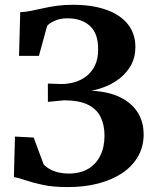

<svg xmlns="http://www.w3.org/2000/svg" viewBox="-20 -771 643 802"><path d="M263.5 10.5Q202.5 10.5 160.2 1.5Q118 -7.5 88.8 -17.5Q59.5 -27.5 38 -31.5L42.5 -200.5L120.5 -196.5L162.5 -84Q174.5 -71.5 190.8 -63Q207 -54.5 226.8 -50.2Q246.5 -46 267.5 -46Q314.5 -46 347.8 -65.5Q381 -85 398.8 -120.5Q416.5 -156 416.5 -204.5Q416.5 -249 400.2 -282.2Q384 -315.5 347 -333.8Q310 -352 248 -352L180 -345.5V-422L237 -420Q265 -420 292.2 -428Q319.5 -436 341.5 -453.2Q363.5 -470.5 376.8 -498Q390 -525.5 390 -565.5Q390 -632 355.2 -663.2Q320.5 -694.5 261 -694.5Q232 -694.5 208 -684Q184 -673.5 176.5 -661.5L142.5 -537.5H59.5L64.5 -720Q86.5 -721 110 -725.8Q133.5 -730.5 160 -736.5Q186.5 -742.5 217 -746.8Q247.5 -751 284 -751Q365.5 -751 424 -730.2Q482.5 -709.5 514 -670Q545.5 -630.5 545.5 -574.5Q545.5 -533 528.8 -501.5Q512 -470 484.5 -447.2Q457 -424.5 424.5 -411Q392 -397.5 361 -392Q430.5 -389 479.5 -365.8Q528.5 -342.5 554.2 -302.8Q580 -263 580 -209.5Q580 -158.5 556.5 -117.5Q533 -76.5 490.5 -48Q448 -19.5 390.2 -4.5Q332.5 10.5 263.5 10.5Z"/></svg>

Font: Merriweather 36pt
Style: Bold
Weight: 700
Designer: Eben Sorkin
Foundry: Eben Sorkin
Version: Version 2.100